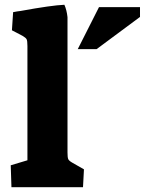

<svg xmlns="http://www.w3.org/2000/svg" viewBox="-20 -785 607 805"><path d="M25 -92 95 -113V-592Q95 -614 91.5 -620.5Q88 -627 74 -635L30 -658L35 -734Q55 -738 66 -739Q198 -763 250 -765Q260 -742 263 -713V-146Q263 -125 266 -118Q269 -111 283 -103L332 -75L328 0H28ZM395 -755H567V-714L385 -579H306Z"/></svg>

Font: Suez One
Style: Regular
Weight: 400
Designer: Michal Sahar
Foundry: Hagilda
Version: Version 1.001